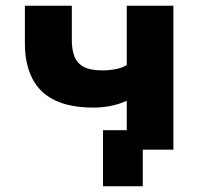

<svg xmlns="http://www.w3.org/2000/svg" viewBox="-20 -523 736 671"><path d="M479 128H340V-68H555V0H479ZM423 0V-171Q395 -158 365 -152.5Q335 -147 307 -147Q225 -147 172 -172.5Q119 -198 93 -248.5Q67 -299 67 -371V-503H231V-384Q231 -350 240 -326Q249 -302 272.5 -289.5Q296 -277 338 -277Q362 -277 385 -281.5Q408 -286 423 -296V-503H586V0Z"/></svg>

Font: Nunito Sans 7pt ExtraBold
Style: Regular
Weight: 800
Designer: Vernon Adams
Foundry: Vernon Adams
Version: Version 3.101;gftools[0.9.27]